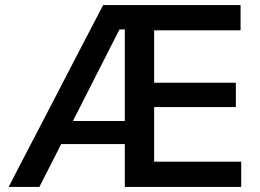

<svg xmlns="http://www.w3.org/2000/svg" viewBox="-20 -733 1020 753"><path d="M14 0Q43.5 -57.5 76.5 -120.8Q109.5 -184 139.5 -241.5L267 -487.5Q300.5 -551.5 328.2 -605Q356 -658.5 384.5 -713H923.5V-614H584.5V-408.5H905V-313H584.5V-99H926V0H469.5V-168H220Q177 -83 134.5 0ZM448.5 -617.5 266 -258.5H469.5V-617.5Z"/></svg>

Font: Commissioner Medium
Style: Regular
Weight: 500
Designer: Kostas Bartsokas
Foundry: Kostas Bartsokas
Version: Version 1.000; ttfautohint (v1.8.3)